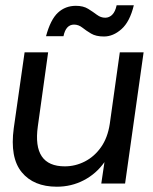

<svg xmlns="http://www.w3.org/2000/svg" viewBox="-20 -694 578 726"><path d="M195 12Q107 12 62 -43Q17 -98 32 -209L73 -496H162L123 -216Q102 -65 225 -65Q265 -65 301 -83.5Q337 -102 362 -137.5Q387 -173 395 -225L433 -496H523L453 0H363L375 -81Q344 -37 297 -12.5Q250 12 195 12ZM373 -556Q343 -556 324.5 -567Q306 -578 291.5 -589.5Q277 -601 260 -601Q229 -601 220 -557H154Q171 -620 199 -646Q227 -672 267 -672Q295 -672 313.5 -660.5Q332 -649 346.5 -638Q361 -627 378 -627Q393 -627 404.5 -638.5Q416 -650 421 -674H486Q471 -612 439.5 -584Q408 -556 373 -556Z"/></svg>

Font: Host Grotesk
Style: Italic
Weight: 400
Italic angle: -8°
Designer: Doğukan Karapınar based on Poppins by Indian Type Foundry, Jonny Pinhorn
Foundry: Element Type
Version: Version 1.001; ttfautohint (v1.8.4.7-5d5b)